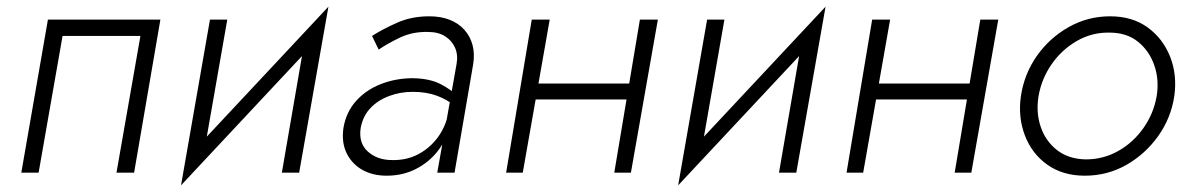

<svg xmlns="http://www.w3.org/2000/svg" viewBox="-20 -519 3569 577"><path d="M462 -460H124L44 0H96L168 -411H402L330 0H383Z M946 -413 967 -499 545 -48 524 38ZM663 -460H611L524 38L589 -37ZM967 -499 900 -423 827 0H879Z M1064 -135Q1071 -171 1093.5 -194.5Q1116 -218 1149.5 -230.5Q1183 -243 1220 -243Q1261 -243 1292.5 -231.5Q1324 -220 1351 -198L1356 -229Q1337 -249 1304.5 -266Q1272 -283 1221 -284Q1170 -284 1125 -266.5Q1080 -249 1050 -215.5Q1020 -182 1012 -134Q1006 -90 1022 -58Q1038 -26 1069 -8.5Q1100 9 1142 9Q1190 9 1229.5 -11Q1269 -31 1295.5 -65Q1322 -99 1332 -141L1326 -172Q1316 -132 1292.5 -102Q1269 -72 1235 -54.5Q1201 -37 1158 -38Q1114 -38 1085.5 -63.5Q1057 -89 1064 -135ZM1118 -370Q1146 -389 1183 -406.5Q1220 -424 1266 -423Q1297 -423 1317.5 -410Q1338 -397 1347.5 -375.5Q1357 -354 1352 -326L1294 0H1346L1402 -326Q1407 -358 1400 -384Q1393 -410 1375.5 -429.5Q1358 -449 1331.5 -459.5Q1305 -470 1270 -470Q1217 -470 1174 -451Q1131 -432 1098 -411Z M1569 -220H1896L1904 -268H1576ZM1903 -460 1826 0H1876L1957 -460ZM1578 -460 1501 0H1551L1632 -460Z M2440 -413 2461 -499 2039 -48 2018 38ZM2157 -460H2105L2018 38L2083 -37ZM2461 -499 2394 -423 2321 0H2373Z M2592 -220H2919L2927 -268H2599ZM2926 -460 2849 0H2899L2980 -460ZM2601 -460 2524 0H2574L2655 -460Z M3048 -230Q3039 -167 3060 -112Q3081 -57 3127.5 -24Q3174 9 3240 9Q3308 9 3365 -23.5Q3422 -56 3460.5 -110Q3499 -164 3509 -230Q3518 -294 3496.5 -348.5Q3475 -403 3429 -436.5Q3383 -470 3316 -470Q3249 -470 3191.5 -437.5Q3134 -405 3096 -351Q3058 -297 3048 -230ZM3101 -230Q3110 -282 3140 -325.5Q3170 -369 3215.5 -395.5Q3261 -422 3314 -421Q3366 -421 3400 -393.5Q3434 -366 3449 -322.5Q3464 -279 3456 -230Q3447 -178 3416.5 -134.5Q3386 -91 3341 -65.5Q3296 -40 3243 -40Q3191 -41 3156.5 -68Q3122 -95 3107.5 -138Q3093 -181 3101 -230Z"/></svg>

Font: Jost Light
Style: Italic
Weight: 300
Italic angle: -5°
Version: Version 3.710